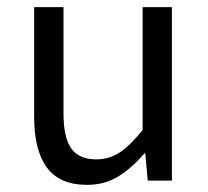

<svg xmlns="http://www.w3.org/2000/svg" viewBox="-20 -506 584 538"><path d="M224 12Q147.3 12 111.5 -36.5Q75.7 -85 75.7 -178V-486H157.9V-188.7Q157.9 -120.8 179.5 -90.2Q201.2 -59.5 249.3 -59.5Q286.4 -59.5 315.7 -79Q345 -98.5 379.6 -141.5V-486H461.7V0H394L387 -75.9H384.3Q350.8 -36.3 312.4 -12.2Q274 12 224 12Z"/></svg>

Font: SourceSans3VF
Style: Regular
Weight: 200
Designer: Paul D. Hunt
Foundry: Adobe
Version: Version 3.052;hotconv 1.1.0;makeotfexe 2.6.0